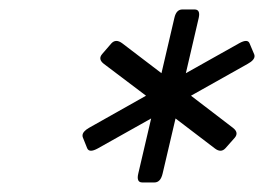

<svg xmlns="http://www.w3.org/2000/svg" viewBox="-20 -508 577 400"><path d="M465.3 -241.7Q478 -231.9 469.2 -221.2L449.7 -199.2Q440.4 -189 427.7 -198.7L345.7 -261.2L318.8 -146.5Q314.5 -127.9 301.8 -127.9H276.4Q263.7 -127.9 268.1 -146.5L294.9 -261.2L183.6 -198.7Q166 -189 161.6 -199.2L152.8 -221.2Q151.9 -223.1 151.9 -225.6Q151.9 -233.9 165.5 -241.7L284.2 -308.6L196.3 -375Q183.6 -384.8 192.9 -395.5L211.9 -417.5Q221.2 -427.7 234.4 -418L316.4 -355.5L343.3 -470.7Q347.2 -488.3 359.9 -488.3H385.3Q397.9 -488.3 394 -470.7L367.2 -355.5L478.5 -418Q496.1 -427.7 500 -417.5L509.3 -395.5Q510.3 -393.6 510.3 -391.1Q510.3 -382.8 496.1 -375L377.9 -308.6Z"/></svg>

Font: Caudex
Style: Italic
Weight: 400
Italic angle: -13°
Version: Version 1.04